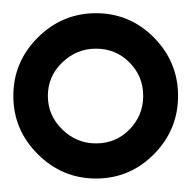

<svg xmlns="http://www.w3.org/2000/svg" viewBox="-21 -719 288 288"><path d="M210 -487.8Q173.8 -451.2 123 -451.2Q72.3 -451.2 35.6 -487.8Q-1 -524.4 -1 -575.2Q-1 -626 35.6 -662.6Q72.3 -699.2 123 -699.2Q173.8 -699.2 210 -662.6Q246.1 -626 246.1 -575.2Q246.1 -524.4 210 -487.8ZM123 -503.9Q152.8 -503.9 173.3 -524.9Q193.8 -545.9 193.8 -575.2Q193.8 -604.5 173.3 -625.2Q152.8 -646 123 -646Q93.8 -646 72.3 -625.2Q50.8 -604.5 50.8 -575.2Q50.8 -545.9 72.3 -524.9Q93.8 -503.9 123 -503.9Z"/></svg>

Font: Comic Neue
Style: Regular
Weight: 400
Designer: Craig Rozynski
Foundry: Craig Rozynski
Version: Version 2.003;hotconv 1.0.109;makeotfexe 2.5.65596